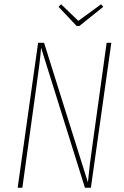

<svg xmlns="http://www.w3.org/2000/svg" viewBox="-20 -882 584 902"><path d="M407 0H379L173 -658Q169 -600 151 -476L85 0H63L159 -681H187L393 -25Q400 -103 415 -205L481 -681H503ZM455 -862 465 -850 353 -760H340L255 -850L267 -862L348 -784Z"/></svg>

Font: Fira Sans Extra Condensed Thin
Style: Italic
Weight: 250
Width: 3
Italic angle: -8°
Designer: Carrois Corporate & Edenspiekermann AG
Foundry: Carrois Corporate GbR & Edenspiekermann AG
Version: Version 4.203